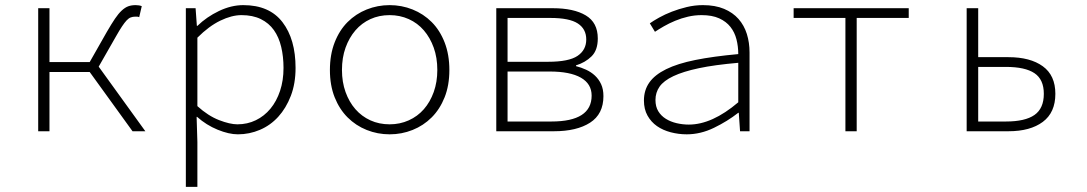

<svg xmlns="http://www.w3.org/2000/svg" viewBox="-20 -512 4240 749"><path d="M129 0V-480H173V-270H330L397 -388Q415 -419 428.5 -439Q442 -459 455 -471Q468 -483 480.5 -487.5Q493 -492 509 -492Q523 -492 533 -488L523 -445Q518 -447 515.5 -447Q513 -447 507 -447Q498 -447 490 -444Q482 -441 474 -432.5Q466 -424 456 -409Q446 -394 433 -371L365 -252L547 0H497L330 -231H173V0Z M705 217V-480H743L748 -411H750Q786 -446 834 -469Q882 -492 929 -492Q1031 -492 1082 -425.5Q1133 -359 1133 -247Q1133 -186 1114.5 -138Q1096 -90 1065.5 -56.5Q1035 -23 994 -5.5Q953 12 908 12Q873 12 829 -6Q785 -24 749 -56H747L750 42V217ZM906 -27Q945 -27 978 -43Q1011 -59 1035 -88Q1059 -117 1072.5 -157.5Q1086 -198 1086 -247Q1086 -291 1077 -329Q1068 -367 1048.5 -394.5Q1029 -422 997.5 -437.5Q966 -453 922 -453Q884 -453 839.5 -431.5Q795 -410 750 -365V-98Q792 -60 834.5 -43.5Q877 -27 906 -27Z M1500 12Q1453 12 1410.5 -5Q1368 -22 1336 -54Q1304 -86 1285.5 -132.5Q1267 -179 1267 -239Q1267 -299 1285.5 -346.5Q1304 -394 1336 -426Q1368 -458 1410.5 -475Q1453 -492 1500 -492Q1547 -492 1589.5 -475Q1632 -458 1664 -426Q1696 -394 1714.5 -346.5Q1733 -299 1733 -239Q1733 -179 1714.5 -132.5Q1696 -86 1664 -54Q1632 -22 1589.5 -5Q1547 12 1500 12ZM1500 -27Q1540 -27 1574.5 -42.5Q1609 -58 1633.5 -86Q1658 -114 1672 -153Q1686 -192 1686 -239Q1686 -287 1672 -326Q1658 -365 1633.5 -393.5Q1609 -422 1574.5 -437.5Q1540 -453 1500 -453Q1459 -453 1425 -437.5Q1391 -422 1366.5 -393.5Q1342 -365 1328 -326Q1314 -287 1314 -239Q1314 -192 1328 -153Q1342 -114 1366.5 -86Q1391 -58 1425 -42.5Q1459 -27 1500 -27Z M1916 0V-480H2136Q2218 -480 2265 -452Q2312 -424 2312 -362Q2312 -316 2287.5 -292Q2263 -268 2227 -257V-254Q2247 -249 2266.5 -240Q2286 -231 2301 -217Q2316 -203 2325 -183.5Q2334 -164 2334 -137Q2334 -67 2282 -33.5Q2230 0 2141 0ZM1960 -271H2118Q2199 -271 2233 -294Q2267 -317 2267 -358Q2267 -399 2234 -420.5Q2201 -442 2127 -442H1960ZM1960 -38H2131Q2288 -38 2288 -139Q2288 -185 2246 -209Q2204 -233 2124 -233H1960Z M2659 12Q2627 12 2596.5 4Q2566 -4 2543 -20Q2520 -36 2506 -61Q2492 -86 2492 -120Q2492 -160 2513 -190Q2534 -220 2578.5 -242Q2623 -264 2692.5 -278Q2762 -292 2860 -301Q2860 -331 2853 -358.5Q2846 -386 2829.5 -407Q2813 -428 2785.5 -440.5Q2758 -453 2717 -453Q2690 -453 2664 -447Q2638 -441 2614 -431Q2590 -421 2570 -409.5Q2550 -398 2535 -388L2515 -421Q2529 -431 2551.5 -443.5Q2574 -456 2601 -466.5Q2628 -477 2659 -484.5Q2690 -492 2722 -492Q2770 -492 2804.5 -477.5Q2839 -463 2861 -438Q2883 -413 2893.5 -379.5Q2904 -346 2904 -307V0H2867L2862 -72H2860Q2818 -39 2765.5 -13.5Q2713 12 2659 12ZM2667 -26Q2758 -26 2860 -113V-267Q2768 -259 2706.5 -246Q2645 -233 2607 -215Q2569 -197 2553 -174Q2537 -151 2537 -122Q2537 -96 2548 -78Q2559 -60 2577.5 -48.5Q2596 -37 2619.5 -31.5Q2643 -26 2667 -26Z M3278 0V-442H3076V-480H3525V-442H3322V0Z M3751 0V-480H3796V-289H3914Q3999 -289 4048 -253.5Q4097 -218 4097 -146Q4097 -73 4048 -36.5Q3999 0 3914 0ZM3796 -38H3904Q3979 -38 4015.5 -63.5Q4052 -89 4052 -146Q4052 -202 4015.5 -226.5Q3979 -251 3904 -251H3796Z"/></svg>

Font: Source Code Pro Light
Style: Regular
Weight: 300
Monospace: yes
Designer: Paul D. Hunt, Teo Tuominen
Foundry: Adobe Systems Incorporated
Version: Version 2.030;PS 1.000;hotconv 16.6.51;makeotf.lib2.5.65220